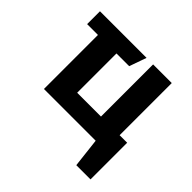

<svg xmlns="http://www.w3.org/2000/svg" viewBox="-169 -718 1078 1078"><g transform="rotate(45 370.0 -178.5)"><path d="M49 -429V-531H419L383 -429H282V-117H471V-531H619V-117H679V174H566L546 0H135V-429Z"/></g></svg>

Font: Fix15 Mono
Style: Bold
Weight: 700
Designer: Carrois Corporate & Edenspiekermann AG
Foundry: Carrois Corporate GbR & Edenspiekermann AG
Version: Version 3.206